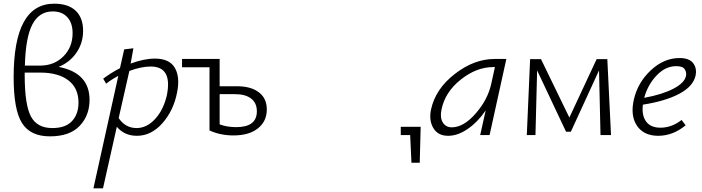

<svg xmlns="http://www.w3.org/2000/svg" viewBox="-20 -733 3809 1042"><path d="M298 -370Q466 -338 466 -191Q466 -106 412 -49.5Q358 7 251 7Q145 7 99.5 -65Q54 -137 54 -314Q54 -713 274 -713Q351 -713 391 -674.5Q431 -636 431 -566Q431 -499 394.5 -446.5Q358 -394 298 -370ZM266 -671Q193 -671 156 -601Q119 -531 115 -377H198Q274 -377 324 -427Q374 -477 374 -553Q374 -608 345.5 -639.5Q317 -671 266 -671ZM264 -38Q336 -38 371 -76Q406 -114 406 -176Q406 -255 351 -297Q296 -339 199 -339H114V-327Q114 -165 147.5 -101.5Q181 -38 264 -38Z M821 -415Q899 -415 928.5 -365.5Q958 -316 941 -231Q922 -133 861.5 -64.5Q801 4 723 4Q655 4 614 -45L539 289H487L622 -321Q587 -303 556 -279L540 -306Q581 -337 631 -363L654 -465L704 -471L689 -388Q762 -415 821 -415ZM886 -218Q916 -372 798 -372Q747 -372 682 -348L624 -92Q661 -38 721 -38Q777 -38 822.5 -88Q868 -138 886 -218Z M1265 -265Q1342 -265 1385 -232Q1428 -199 1428 -139Q1428 -75 1380 -36.5Q1332 2 1247 2Q1176 2 1117 -25V-368H968V-413H1172V-265ZM1262 -43Q1374 -43 1374 -129Q1374 -174 1343 -198Q1312 -222 1256 -222H1172V-58Q1212 -43 1262 -43Z M2263 -45 2258 150H2213L2206 0H2155V-45Z M2664 -413H2728L2637 0H2586L2616 -134Q2574 -72 2519.5 -34Q2465 4 2412 4Q2357 4 2332 -37.5Q2307 -79 2319 -138Q2343 -250 2448 -331.5Q2553 -413 2664 -413ZM2432 -42Q2496 -42 2561.5 -117Q2627 -192 2646 -278L2666 -369H2657Q2566 -369 2480.5 -301Q2395 -233 2376 -138Q2367 -95 2383 -68.5Q2399 -42 2432 -42Z M3296 0H3239L3231 -351L3078 -18H3052L2895 -351L2886 0H2839L2857 -412H2916L3070 -95L3218 -412H3276Z M3668 -418Q3721 -418 3742 -390Q3763 -362 3755 -323Q3742 -264 3666.5 -224Q3591 -184 3469 -165Q3462 -107 3486.5 -73.5Q3511 -40 3564 -40Q3626 -40 3679 -82L3701 -53Q3632 4 3552 4Q3474 4 3437 -50.5Q3400 -105 3420 -193Q3441 -285 3512 -351.5Q3583 -418 3668 -418ZM3703 -321Q3707 -339 3696.5 -356.5Q3686 -374 3650 -374Q3591 -374 3543 -323Q3495 -272 3476 -202Q3574 -220 3634.5 -251.5Q3695 -283 3703 -321Z"/></svg>

Font: EauTestInfant Semilight
Style: Italic
Weight: 300
Italic angle: -12°
Designer: Christian Thalmann (Catharsis Fonts)
Version: Version 0.001;PS 000.001;hotconv 1.0.88;makeotf.lib2.5.64775